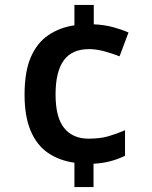

<svg xmlns="http://www.w3.org/2000/svg" viewBox="-20 -744 612 774"><path d="M358 -646Q401 -644 436 -634.5Q471 -625 498 -613L462 -517Q431 -529 399.5 -537.5Q368 -546 339 -546Q270 -546 237 -500.5Q204 -455 204 -363Q204 -271 238.5 -228Q273 -185 337 -185Q383 -185 416 -194.5Q449 -204 484 -219V-116Q455 -102 424.5 -94Q394 -86 357 -84V10H280V-88Q218 -97 173 -128Q128 -159 103.5 -217Q79 -275 79 -362Q79 -455 104 -513Q129 -571 174.5 -602Q220 -633 280 -642V-724H358Z"/></svg>

Font: Noto Sans Sundanese SemiBold
Style: Regular
Weight: 600
Version: Version 2.003